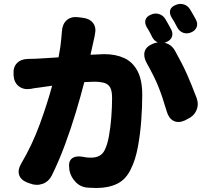

<svg xmlns="http://www.w3.org/2000/svg" viewBox="-20 -883 1040 961"><path d="M859 -858Q879 -867 899.5 -861Q920 -855 932 -835Q939 -823 948 -807.5Q957 -792 960 -786Q971 -766 964.5 -748Q958 -730 937 -721Q916 -712 897 -719Q878 -726 867 -746Q862 -757 852.5 -773.5Q843 -790 838 -797Q827 -817 832 -833Q837 -849 859 -858ZM48 -511Q45 -546 64.5 -566.5Q84 -587 119 -588Q122 -588 135 -588.5Q148 -589 158 -589Q180 -590 210 -592Q240 -594 273 -596Q279 -627 282 -648Q285 -669 286.5 -687Q288 -705 290 -727Q292 -762 313.5 -781.5Q335 -801 370 -797L394 -794Q429 -790 446 -767.5Q463 -745 455 -710Q455 -707 455 -708Q455 -709 454.5 -706.5Q454 -704 451 -690L433 -609L501 -612Q559 -612 601.5 -592.5Q644 -573 668 -528Q692 -483 692 -408Q692 -350 687 -280.5Q682 -211 670 -147Q658 -83 636 -39Q611 15 567 36.5Q523 58 462 58Q451 58 436 57Q421 56 417 56Q382 53 357.5 27Q333 1 327 -33V-38Q321 -73 338.5 -88.5Q356 -104 390 -99Q404 -97 410.5 -95.5Q417 -94 436 -94Q486 -94 504 -132Q517 -157 525 -200.5Q533 -244 537 -295Q541 -346 541 -392Q541 -429 531 -446Q521 -463 500.5 -468.5Q480 -474 449 -474L402 -472Q384 -402 359.5 -320.5Q335 -239 304.5 -157Q274 -75 239 -4Q223 27 192 37.5Q161 48 129 35L115 30Q83 17 75.5 -8.5Q68 -34 86 -64Q141 -157 179 -261Q217 -365 241 -454L178 -445Q167 -444 151.5 -441.5Q136 -439 132 -438Q98 -433 74.5 -451Q51 -469 48 -504ZM736 -810Q756 -819 776.5 -812.5Q797 -806 808 -787Q815 -775 824 -759Q833 -743 836 -737Q847 -717 840.5 -699Q834 -681 812 -672L803 -669Q839 -661 857 -627Q877 -591 891 -563.5Q905 -536 916 -511Q927 -486 938.5 -458Q950 -430 964 -393Q976 -360 963 -330.5Q950 -301 918 -287L905 -280Q873 -266 849 -278Q825 -290 815 -324Q803 -364 793 -394Q783 -424 772.5 -450Q762 -476 748 -504Q734 -532 714 -568Q697 -599 704 -624.5Q711 -650 745 -664Q757 -669 770 -671Q752 -678 742 -697Q737 -708 728 -724.5Q719 -741 714 -748Q703 -768 708.5 -784.5Q714 -801 736 -810Z"/></svg>

Font: Chiron GoRound TC H
Style: Regular
Weight: 900
Designer: Ryoko NISHIZUKA 西塚涼子 (kana, bopomofo & ideographs); Paul D. Hunt (Latin, Greek & Cyrillic); Sandoll Communications 산돌커뮤니
Foundry: Adobe
Version: Version 1.000;hotconv 1.1.1;makeotfexe 2.6.0